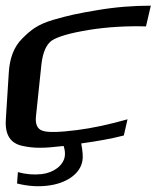

<svg xmlns="http://www.w3.org/2000/svg" viewBox="-71 -495 555 676"><path d="M76 118C48 121 21 119 -8 111L-11 151C25 160 60 163 94 159C161 152 211 118 219 72C222 58 220 38 215 10C273 2 323 -7 365 -18L378 -75C315 -57 255 -44 200 -37C137 -29 96 -28 78 -35C60 -41 52 -59 56 -89L75 -270C80 -311 92 -338 111 -352C132 -366 176 -379 244 -390C308 -400 375 -404 443 -402L460 -475C397 -475 334 -470 270 -459C200 -447 175 -442 116 -425C62 -409 38 -390 8 -360C-23 -330 -37 -288 -40 -240L-50 -82C-55 -28 -40 7 5 18C49 28 83 27 153 19C157 31 159 44 157 56C152 87 119 113 76 118Z"/></svg>

Font: Gamestation Warped
Style: Italic
Weight: 400
Designer: Jonas Hecksher
Foundry: Jonas Hecksher, Playtypeª, e-types AS
Version: Version 1.003